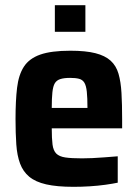

<svg xmlns="http://www.w3.org/2000/svg" viewBox="-20 -714 533 742"><path d="M264 8Q200 8 158.5 -1.5Q117 -11 93 -31Q69 -51 57.5 -82Q46 -113 43 -156Q40 -199 40 -254Q40 -325 46 -375Q52 -425 72.5 -456.5Q93 -488 135.5 -503Q178 -518 252 -518Q311 -518 348.5 -508.5Q386 -499 407.5 -479.5Q429 -460 438 -429Q447 -398 449.5 -354.5Q452 -311 452 -254V-218H180Q180 -179 183 -155.5Q186 -132 197.5 -120.5Q209 -109 232.5 -105.5Q256 -102 297 -102Q315 -102 337 -103Q359 -104 384.5 -106Q410 -108 435 -110V-8Q416 -4 387.5 0Q359 4 327 6Q295 8 264 8ZM318 -281V-297Q318 -336 315.5 -359.5Q313 -383 306 -394.5Q299 -406 285.5 -409.5Q272 -413 251 -413Q228 -413 213.5 -408.5Q199 -404 192 -392.5Q185 -381 182.5 -357.5Q180 -334 180 -297H334ZM192 -591V-694H310V-591Z"/></svg>

Font: Saira SemiCondensed
Style: Bold
Weight: 700
Width: 4
Designer: Hector Gatti with collaboration of the Omnibus-Type team
Foundry: Omnibus-Type
Version: Version 1.101